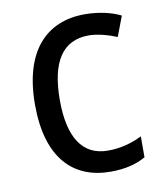

<svg xmlns="http://www.w3.org/2000/svg" viewBox="-68 -668 567 669"><g transform="rotate(-10 215.5 -334.0)"><path d="M271 -56C321 -56 362 -66 395 -85V-159C360 -142 321 -130 274 -130C184 -130 139 -200 139 -332C139 -467 184 -537 277 -537C308 -537 347 -526 376 -514L403 -585C372 -601 325 -612 276 -612C140 -612 51 -521 51 -331C51 -144 137 -56 271 -56Z"/></g></svg>

Font: Noto Sans Malayalam UI SemiCondensed
Style: Regular
Weight: 400
Width: 4
Designer: Jelle Bosma - Monotype Design Team
Foundry: Monotype Imaging Inc.
Version: Version 2.104